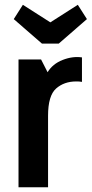

<svg xmlns="http://www.w3.org/2000/svg" viewBox="-20 -795 389 815"><path d="M58.6 0H184V-303.6Q184 -389.1 218.1 -419.2Q252.1 -449.3 303.7 -449.3Q309.6 -449.3 315.8 -449Q322 -448.7 327.9 -447.4V-551.4Q287.9 -557.1 245.6 -540.4Q203.3 -523.7 182 -488.4L154.3 -542.7H58.6ZM229.3 -609.9 349 -713.9 310.3 -774.6 193.7 -700.1 77.1 -774.6 38.4 -713.9 158.1 -609.9Z"/></svg>

Font: Secuela Black
Style: Regular
Weight: 900
Designer: Fernando Haro
Foundry: deFharo
Version: Version 1.704